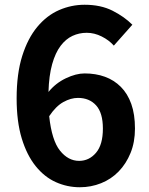

<svg xmlns="http://www.w3.org/2000/svg" viewBox="-20 -774 629 808"><path d="M313 -97Q355 -97 384 -131Q413 -165 413 -233Q413 -299 384.5 -330.5Q356 -362 308 -362Q278 -362 246.5 -344.5Q215 -327 187 -285Q198 -183 232.5 -140Q267 -97 313 -97ZM459 -582Q439 -605 408 -620.5Q377 -636 345 -636Q313 -636 285 -623Q257 -610 235 -581Q213 -552 199.5 -504Q186 -456 184 -387Q214 -424 257 -444.5Q300 -465 336 -465Q383 -465 421.5 -451Q460 -437 488.5 -408.5Q517 -380 532.5 -336.5Q548 -293 548 -233Q548 -176 529.5 -130.5Q511 -85 479.5 -52.5Q448 -20 405.5 -3Q363 14 316 14Q263 14 215 -7.5Q167 -29 130 -75Q93 -121 71.5 -191.5Q50 -262 50 -360Q50 -464 73.5 -538.5Q97 -613 137 -661Q177 -709 228.5 -731.5Q280 -754 336 -754Q404 -754 453.5 -729Q503 -704 537 -670Z"/></svg>

Font: Kinto Sans
Style: Bold
Weight: 700
Designer: Authors: Ryoko NISHIZUKA  (kana & ideographs); Paul D. Hunt (Latin, Greek & Cyrillic); Wenlong ZHANG  (bopomofo); Sandol
Foundry: Adobe Systems Incorporated, ookami Inc.
Version: Version 0.001